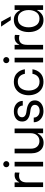

<svg xmlns="http://www.w3.org/2000/svg" viewBox="1342 -2159 826 3550"><g transform="rotate(-90 1755.0 -384.0)"><path d="M71 -527H157V-443H163Q176 -478 209.5 -502.5Q243 -527 294 -527Q310 -527 319.5 -525.5Q329 -524 341 -520L338 -436Q322 -441 310.5 -443Q299 -445 281 -445Q157 -445 157 -298V0H71Z M452 -527H538V0H452ZM438 -681Q438 -704 454 -720.5Q470 -737 494 -737Q518 -737 534.5 -720.5Q551 -704 551 -681Q551 -658 534.5 -641.5Q518 -625 494 -625Q470 -625 454 -641.5Q438 -658 438 -681Z M1154 0H1067V-100H1061Q1040 -54 996.5 -22.5Q953 9 890 9Q824 9 780 -23Q736 -55 715.5 -106Q695 -157 695 -217V-527H781V-228Q781 -151 820 -109.5Q859 -68 922 -68Q988 -68 1027.5 -112.5Q1067 -157 1067 -228V-527H1154Z M1270 -168V-173H1356V-169Q1356 -144 1370 -119.5Q1384 -95 1412 -79.5Q1440 -64 1480 -64Q1528 -64 1559.5 -87.5Q1591 -111 1591 -152Q1591 -186 1566.5 -206Q1542 -226 1505 -232L1436 -242Q1371 -252 1327 -286.5Q1283 -321 1283 -387Q1283 -460 1335.5 -500.5Q1388 -541 1470 -541Q1531 -541 1574.5 -518.5Q1618 -496 1641 -459.5Q1664 -423 1664 -380V-376H1578V-378Q1578 -398 1567.5 -420Q1557 -442 1532 -458Q1507 -474 1468 -474Q1420 -474 1391 -450.5Q1362 -427 1362 -389Q1362 -358 1385 -338Q1408 -318 1443 -312L1518 -300Q1584 -289 1629 -254.5Q1674 -220 1674 -153Q1674 -105 1648.5 -69Q1623 -33 1578 -13Q1533 7 1477 7Q1413 7 1366 -18.5Q1319 -44 1294.5 -84Q1270 -124 1270 -168Z M1769 -267Q1769 -338 1796 -400.5Q1823 -463 1879.5 -502Q1936 -541 2018 -541Q2120 -541 2178.5 -482Q2237 -423 2249 -337H2165Q2156 -395 2119 -431.5Q2082 -468 2019 -468Q1939 -468 1897.5 -410.5Q1856 -353 1856 -267Q1856 -181 1897.5 -123.5Q1939 -66 2019 -66Q2082 -66 2119 -102Q2156 -138 2165 -197H2249Q2237 -111 2178.5 -52Q2120 7 2018 7Q1936 7 1879.5 -32Q1823 -71 1796 -133.5Q1769 -196 1769 -267Z M2376 -527H2462V0H2376ZM2362 -681Q2362 -704 2378 -720.5Q2394 -737 2418 -737Q2442 -737 2458.5 -720.5Q2475 -704 2475 -681Q2475 -658 2458.5 -641.5Q2442 -625 2418 -625Q2394 -625 2378 -641.5Q2362 -658 2362 -681Z M2615 -527H2701V-443H2707Q2720 -478 2753.5 -502.5Q2787 -527 2838 -527Q2854 -527 2863.5 -525.5Q2873 -524 2885 -520L2882 -436Q2866 -441 2854.5 -443Q2843 -445 2825 -445Q2701 -445 2701 -298V0H2615Z M2937 -267Q2937 -345 2963.5 -407.5Q2990 -470 3040.5 -505.5Q3091 -541 3161 -541Q3231 -541 3274 -508Q3317 -475 3339 -429H3346V-527H3433V0H3346V-108H3339Q3315 -61 3271 -27Q3227 7 3158 7Q3088 7 3038.5 -29Q2989 -65 2963 -127Q2937 -189 2937 -267ZM3344 -267Q3344 -352 3303 -409.5Q3262 -467 3185 -467Q3106 -467 3065.5 -410Q3025 -353 3025 -268Q3025 -182 3065.5 -124.5Q3106 -67 3185 -67Q3262 -67 3303 -124.5Q3344 -182 3344 -267ZM3038 -777H3129L3228 -598H3158Z"/></g></svg>

Font: Be Vietnam
Style: Regular
Weight: 400
Designer: Gabriel Lam
Foundry: TypeRant
Version: Version 4.000